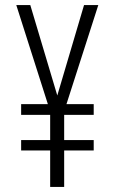

<svg xmlns="http://www.w3.org/2000/svg" viewBox="-20 -734 452 754"><path d="M205 -359 99 -714H44L168 -325H63V-283H177V-184H63V-143H177V0H232V-143H348V-184H232V-283H348V-325H241L366 -714H310Z"/></svg>

Font: Noto Sans Gujarati UI ExtraCondensed Light
Style: Regular
Weight: 300
Width: 2
Designer: Jelle Bosma - Monotype Design Team, Universal Thirst
Foundry: Monotype Imaging Inc.
Version: Version 2.106